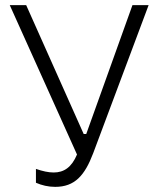

<svg xmlns="http://www.w3.org/2000/svg" viewBox="-20 -720 612 748"><path d="M195 8C271 8 310 -36 343 -123L559 -700H496L316 -198H306L82 -700H18L280 -118C259 -68 229 -48 189 -48C169 -48 146 -53 120 -62V-8C143 2 168 8 195 8Z"/></svg>

Font: Fixel Text Light
Style: Regular
Weight: 300
Width: 4
Designer: AlfaBravo + MacPaw
Foundry: Kyrylo Tkachov, Marchela Mozhyna, Serhii Makarenko, Maria Weinstein, Zakhar Kryvoshyya
Version: Version 1.211